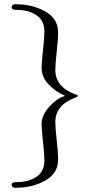

<svg xmlns="http://www.w3.org/2000/svg" viewBox="-20 -735 413 909"><path d="M283 -279Q288 -281 285 -283Q246 -299 211.5 -334Q177 -369 177 -414Q177 -442 183.5 -497Q190 -552 190 -587Q190 -638 152.5 -663Q115 -688 61 -688Q35 -688 35 -700Q35 -715 53 -715Q133 -715 194 -681Q255 -647 255 -582Q255 -546 248.5 -490Q242 -434 242 -404Q242 -323 337 -288Q338 -287 341.5 -287Q345 -287 346.5 -286Q348 -285 348 -282Q348 -277 337 -273Q242 -238 242 -157Q242 -127 248.5 -71Q255 -15 255 21Q255 86 194 120Q133 154 53 154Q35 154 35 139Q35 127 61 127Q115 127 152.5 102Q190 77 190 26Q190 -9 183.5 -64Q177 -119 177 -147Q177 -191 214.5 -231Q252 -271 283 -279Z"/></svg>

Font: EB Garamond 12 All SC
Style: AllSC
Weight: 400
Version: Version 0.016 ; ttfautohint (v0.97) -l 8 -r 50 -G 200 -x 0 -